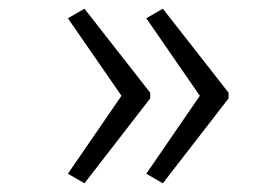

<svg xmlns="http://www.w3.org/2000/svg" viewBox="-20 -477 640 441"><path d="M316 -435 439 -257 316 -78 354 -56 505 -251V-264L354 -457ZM136 -435 259 -257 136 -78 174 -56 325 -251V-264L174 -457Z"/></svg>

Font: Noto Sans Mono UI Light
Style: Regular
Weight: 300
Designer: Monotype Design team
Foundry: Monotype Imaging Inc.
Version: 1.000